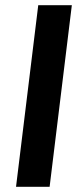

<svg xmlns="http://www.w3.org/2000/svg" viewBox="-20 -723 298 743"><path d="M172 0 258 -703H128L42 0Z"/></svg>

Font: Bluebird
Style: NrwObl
Weight: 400
Designer: Jasper
Foundry: Cannot Into Space Fonts
Version: Version 0.98